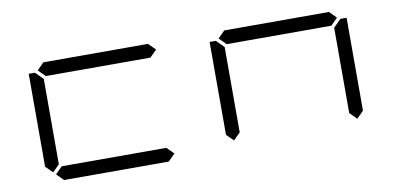

<svg xmlns="http://www.w3.org/2000/svg" viewBox="-57 -692 1746 853"><g transform="rotate(-10 816.0 -265.5)"><path d="M644 -531 675 -500 644 -469H172L141 -500L172 -531ZM130 -42 99 -73V-492H127L130 -489L161 -458V-73ZM675 -31 644 0H172L141 -31L172 -62H644Z M1460 -531 1491 -500 1460 -469H988L957 -500L988 -531ZM946 -42 915 -73V-492H943L946 -489L977 -458V-73ZM1502 -489 1505 -492H1533V-73L1502 -42L1471 -73V-458Z"/></g></svg>

Font: DSEG7 Classic
Style: Light
Weight: 300
Designer: Keshikan(Twitter:@keshinomi_88pro)
Version: Version 0.46